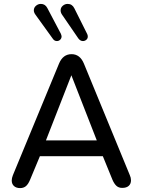

<svg xmlns="http://www.w3.org/2000/svg" viewBox="-20 -954 730 982"><path d="M40 -31Q40 -43 46 -58L282 -629Q302 -677 346 -677Q389 -677 409 -629L644 -58Q650 -45 650 -32Q650 -14 638.5 -3.5Q627 7 605 7Q587 7 575.5 -3.5Q564 -14 555 -35L506 -155H184L134 -35Q124 -11 112 -1.5Q100 8 83 8Q63 8 51.5 -2.5Q40 -13 40 -31ZM215 -236H475L345 -569ZM290 -901Q290 -915 301 -924.5Q312 -934 326 -934Q349 -934 360 -912L426 -780Q429 -774 429 -767Q429 -757 421.5 -750.5Q414 -744 404 -744Q391 -744 381 -757L298 -878Q290 -889 290 -901ZM153 -901Q153 -915 164 -924.5Q175 -934 189 -934Q211 -934 222 -913L291 -782Q295 -772 295 -768Q295 -758 288 -751Q281 -744 271 -744Q258 -744 250 -756L162 -878Q153 -890 153 -901Z"/></svg>

Font: SN Pro
Style: Regular
Weight: 400
Designer: Tobias Whetton
Foundry: Supernotes
Version: Version 1.003